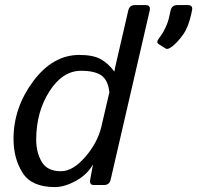

<svg xmlns="http://www.w3.org/2000/svg" viewBox="-20 -741 790 769"><path d="M34.2 -185.1Q34.2 -309.6 112.8 -415.3Q191.4 -521 297.9 -521Q352.1 -521 382.3 -504.6Q412.6 -488.3 437.5 -455.1H438.5Q439.9 -466.8 444.3 -484.9L493.7 -698.7Q498.5 -720.7 520.5 -720.7H562.5Q584.5 -720.7 579.6 -698.7L423.3 -22Q418.5 0 396.5 0H355.5Q337.4 0 341.3 -22L352.1 -80.6H351.1Q329.6 -42 284.2 -16.8Q238.8 8.3 199.7 8.3Q106.9 8.3 70.6 -48.6Q34.2 -105.5 34.2 -185.1ZM125 -181.6Q125 -130.9 147 -93Q168.9 -55.2 224.1 -55.2Q272 -55.2 321.5 -112.5Q371.1 -169.9 386.2 -234.4L418 -371.1Q413.1 -419.9 386.2 -438.7Q359.4 -457.5 304.7 -457.5Q230.5 -457.5 177.7 -374.8Q125 -292 125 -181.6ZM615.2 -564.5Q604 -571.8 617.7 -588.9Q630.9 -605.5 642.1 -628.9Q653.3 -652.3 658.2 -675.8L663.1 -698.7Q668 -720.7 690.4 -720.7H732.4Q753.9 -720.7 749 -698.7L745.6 -683.1Q734.4 -631.8 712.9 -601.8Q691.4 -571.8 669.4 -554.7Q652.3 -541.5 644 -546.4Z"/></svg>

Font: Istok Web
Style: BoldItalic
Weight: 700
Italic angle: -13°
Designer: Andrey V. Panov
Foundry: Andrey V. Panov
Version: Version 1.0.2g